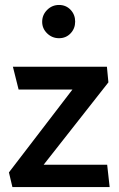

<svg xmlns="http://www.w3.org/2000/svg" viewBox="-20 -754 478 774"><path d="M411 -485H32L55 -393H272L16 -59L30 0H422L412 -90H156L417 -422ZM218 -600Q246 -600 264.5 -619.5Q283 -639 283 -667Q283 -695 264.5 -714.5Q246 -734 218 -734Q190 -734 170 -714Q150 -694 150 -666Q150 -639 170 -619.5Q190 -600 218 -600Z"/></svg>

Font: Catamaran SemiBold
Style: Regular
Weight: 600
Designer: Pria Ravichandran
Version: Version 2.000